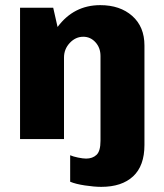

<svg xmlns="http://www.w3.org/2000/svg" viewBox="-20 -541 638 747"><path d="M58 -511H187L204 -436Q267 -521 370 -521Q447 -521 494.5 -479Q542 -437 542 -364V23Q542 104 498 145Q454 186 374 186Q347 186 310.5 180.5Q274 175 253 166V63Q264 68 283.5 72Q303 76 315 76Q340 76 355.5 61.5Q371 47 371 7V-323Q371 -355 351.5 -376.5Q332 -398 304 -398Q274 -398 251.5 -374Q229 -350 229 -317V0H58Z"/></svg>

Font: Chivo ExtraBold
Style: Regular
Weight: 800
Designer: Hector Gatti
Foundry: Omnibus-Type
Version: Version 1.007